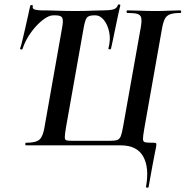

<svg xmlns="http://www.w3.org/2000/svg" viewBox="-20 -673 859 889"><path d="M268 -547Q274 -580 268 -591Q262 -602 237 -602H226Q206 -602 178 -580.5Q150 -559 124 -523.5Q98 -488 84 -446Q83 -443 77.5 -444Q72 -445 73 -448Q78 -462 84 -487.5Q90 -513 97 -543Q104 -573 110 -601Q116 -629 120 -647Q122 -650 127.5 -649.5Q133 -649 132 -646Q128 -631 144 -628Q160 -625 171 -625Q208 -625 246 -623.5Q284 -622 331 -622Q353 -622 374 -622.5Q395 -623 416.5 -624Q438 -625 460 -625Q488 -625 504.5 -629.5Q521 -634 526 -650Q527 -653 532.5 -652.5Q538 -652 537 -648Q533 -632 527 -604Q521 -576 514.5 -544.5Q508 -513 502.5 -486.5Q497 -460 494 -448Q493 -444 487 -444.5Q481 -445 482 -449Q493 -490 485.5 -525Q478 -560 460.5 -581Q443 -602 422 -602H416Q389 -602 381 -589.5Q373 -577 367 -542L285 -80Q280 -49 280 -37Q280 -25 288.5 -23Q297 -21 319 -21H488Q512 -21 523 -25Q534 -29 539.5 -43Q545 -57 550 -87L632 -547Q637 -576 634 -590Q631 -604 616.5 -608.5Q602 -613 570 -613Q566 -613 566 -619Q566 -625 570 -625Q596 -625 629 -623.5Q662 -622 699 -622Q733 -622 763 -623.5Q793 -625 815 -625Q819 -625 819 -619Q819 -613 815 -613Q785 -613 768 -607Q751 -601 743 -585Q735 -569 730 -540L648 -77Q642 -43 642 -29.5Q642 -16 653 -14Q664 -12 692 -12Q701 -12 703 -9.5Q705 -7 703 6Q700 21 696 41Q692 61 685.5 96Q679 131 668 193Q667 197 661 196Q655 195 656 192Q672 103 643 51.5Q614 0 539 0H101Q97 0 97 -6Q97 -12 101 -12Q146 -12 162.5 -26.5Q179 -41 186 -84Z"/></svg>

Font: Cormorant Light
Style: Italic
Weight: 300
Italic angle: -10°
Designer: Christian Thalmann (Catharsis Fonts)
Foundry: Catharsis Fonts
Version: Version 4.000